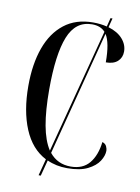

<svg xmlns="http://www.w3.org/2000/svg" viewBox="-91 -821 695 952"><g transform="rotate(10 256.5 -345.5)"><path d="M171 69 193 -15Q119 -53 81.5 -143Q44 -233 44 -359Q44 -469 73.5 -551Q103 -633 161.5 -678.5Q220 -724 306 -724Q344 -724 376 -716L387 -760H397L385 -714Q432 -700 457 -671.5Q482 -643 482 -608Q482 -578 461.5 -559Q441 -540 402 -540Q402 -639 376 -679L213 -51Q253 -1 320 -1Q381 -1 413.5 -40.5Q446 -80 454 -148Q470 -143 475.5 -130.5Q481 -118 481 -109Q481 -84 463.5 -56.5Q446 -29 407 -9.5Q368 10 304 10Q248 10 203 -11L182 69ZM149 -359Q149 -253 162.5 -179Q176 -105 205 -61L369 -688Q346 -714 303 -714Q220 -714 184.5 -625Q149 -536 149 -359Z"/></g></svg>

Font: Noto Serif Display ExtraCondensed Medium
Style: Regular
Weight: 500
Width: 2
Designer: Monotype Design Team
Foundry: Monotype Imaging Inc.
Version: Version 2.009